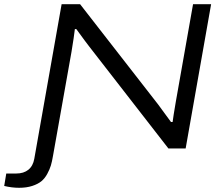

<svg xmlns="http://www.w3.org/2000/svg" viewBox="-105 -706 1061 913"><path d="M-14.2 187Q-48.8 187 -85 178.2L-75.2 119.1H-27.8Q7.8 119.1 30 101.1Q52.2 83 58.1 48.8L188 -686H275.9L647.9 -208Q656.7 -196.3 679 -165.5Q701.2 -134.8 708 -126H715.8Q718.8 -150.9 731 -222.2L813 -686H898.9L777.8 0H695.8L320.8 -482.9Q310.5 -496.1 298.3 -512.5Q286.1 -528.8 274.2 -545.4Q262.2 -562 257.8 -567.9H251Q247.6 -536.1 234.9 -459L147 35.2Q142.6 61.5 137 80.6Q131.3 99.6 119.6 121.1Q107.9 142.6 91.6 156Q75.2 169.4 48.1 178.2Q21 187 -14.2 187Z"/></svg>

Font: Archivo Expanded Light
Style: Italic
Weight: 300
Width: 7
Italic angle: -10°
Designer: Hector Gatti
Foundry: Omnibus-Type
Version: Version 2.001